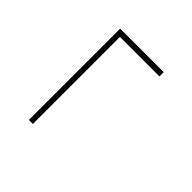

<svg xmlns="http://www.w3.org/2000/svg" viewBox="-12 -557 605 605"><g transform="rotate(-45 291.0 -254.0)"><path d="M476 -157V-333H88V-351H495V-157Z"/></g></svg>

Font: Literata 72pt Light
Style: Regular
Weight: 300
Designer: Latin by Veronika Burian and Jose Scaglione. Greek by Irene Vlachou. Cyrillic by Vera Evstafieva.
Foundry: TypeTogether
Version: Version 3.002